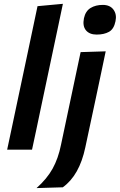

<svg xmlns="http://www.w3.org/2000/svg" viewBox="-20 -764 612 980"><path d="M16.5 0Q28 -54 38.8 -104.8Q49.5 -155.5 62.5 -217L121 -493Q134 -554.5 146.5 -613.8Q159 -673 171.5 -732.5L301 -744.5Q288.5 -685 275.5 -623.2Q262.5 -561.5 248 -493.5L189.5 -217Q176.5 -154.5 165.8 -104.2Q155 -54 143.5 0ZM166.5 196Q219.5 149 248.5 96.8Q277.5 44.5 291.5 -25.5L332 -217L342.5 -266.5Q358 -339 369 -391.8Q380 -444.5 391.5 -498L519.5 -502Q508 -447 496.8 -393.8Q485.5 -340.5 470 -267Q453 -188 440.5 -129Q428 -70 415.5 -12Q385.5 131 300.5 192ZM473.5 -587.5Q437 -587.5 418.8 -609.2Q400.5 -631 408.5 -671Q416.5 -707.5 442.2 -723.2Q468 -739 504.5 -739Q541.5 -739 559.2 -714.8Q577 -690.5 569.5 -655.5Q561.5 -615.5 536.2 -601.5Q511 -587.5 473.5 -587.5Z"/></svg>

Font: Commissioner SemiBold
Style: Italic
Weight: 600
Italic angle: -12°
Designer: Kostas Bartsokas
Foundry: Kostas Bartsokas
Version: Version 1.000; ttfautohint (v1.8.3)